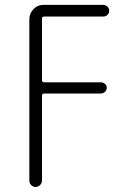

<svg xmlns="http://www.w3.org/2000/svg" viewBox="-20 -750 540 770"><path d="M97.7 -26.4V-672.9Q97.7 -696.3 114.3 -713.4Q130.9 -730.5 154.3 -730.5H393.6Q403.3 -730.5 410.6 -723.6Q418 -716.8 418 -707Q418 -697.3 411.1 -690.4Q404.3 -683.6 393.6 -683.6H157.2Q148.4 -683.6 148.4 -675.8V-428.7Q148.4 -419.9 157.2 -419.9H384.8Q393.6 -419.9 400.9 -413.6Q408.2 -407.2 408.2 -397.9Q408.2 -388.7 400.9 -381.8Q393.6 -375 384.8 -375H157.2Q148.4 -375 148.4 -366.2V-26.4Q148.4 -15.6 140.6 -7.8Q132.8 0 123 0Q113.3 0 105.5 -7.3Q97.7 -14.6 97.7 -26.4Z"/></svg>

Font: Rounded Mgen+ 1m light
Style: Regular
Weight: 200
Designer: [Source Han Sans]
Ryoko NISHIZUKA  (kana & ideographs); Paul D. Hunt (Latin, Greek & Cyrillic); Wenlong ZHANG  (bopomofo
Version: Version 1.059.20150602